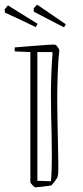

<svg xmlns="http://www.w3.org/2000/svg" viewBox="-26 -792 357 822"><path d="M212 -600Q215 -599 220.5 -591Q226 -583 228 -578Q223 -532 221 -474.5Q219 -417 219 -362Q219 -328 220 -281Q221 -234 222 -186.5Q223 -139 223.5 -101.5Q224 -64 223 -48Q222 -40 220.5 -35Q219 -30 208 -15L194 2Q176 5 152.5 7.5Q129 10 124 10Q122 10 113 0.5Q104 -9 104 -12V-569L37 -572V-589Q72 -592 110.5 -595Q149 -598 178 -600Q207 -602 212 -600ZM134 -18 192 -16Q194 -37 195 -63Q196 -89 196 -118Q196 -175 195 -216Q194 -257 193 -296.5Q192 -336 192 -388Q192 -423 193.5 -468Q195 -513 199 -565L197 -569H134ZM248 -675Q214 -692 181 -709.5Q148 -727 119 -742L118 -756L133 -772L256 -688ZM127 -676Q92 -693 58 -709Q24 -725 -5 -738L-6 -752L8 -769L135 -690Z"/></svg>

Font: Grenze Gotisch Thin
Style: Regular
Weight: 100
Designer: Renata Polastri
Foundry: Omnibus-Type
Version: Version 1.001